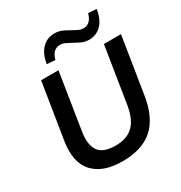

<svg xmlns="http://www.w3.org/2000/svg" viewBox="-212 -1077 1164 1237"><g transform="rotate(-30 370.0 -459.0)"><path d="M340 10Q198 10 127 -65Q56 -140 80 -293L146 -705H275L209 -288Q194 -195 227 -147.5Q260 -100 353 -100Q436 -100 483.5 -145Q531 -190 547 -290L613 -705H740L673 -284Q649 -134 568 -62Q487 10 340 10ZM291 -772 229 -776Q240 -847 277.5 -885.5Q315 -924 370 -924Q400 -924 426 -912.5Q452 -901 475 -887Q495 -876 513 -867Q531 -858 550 -858Q606 -858 624 -928L686 -924Q675 -853 638 -814.5Q601 -776 546 -776Q516 -776 490 -788Q464 -800 441 -813Q421 -824 402.5 -833Q384 -842 365 -842Q309 -842 291 -772Z"/></g></svg>

Font: Mulish
Style: Bold Italic
Weight: 700
Italic angle: -9°
Designer: Vernon Adams
Foundry: Vernon Adams
Version: Version 3.603; ttfautohint (v1.8.3)